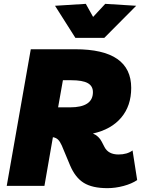

<svg xmlns="http://www.w3.org/2000/svg" viewBox="-20 -966 733 998"><path d="M669 -184 693 -30Q665 -11 622.5 0.5Q580 12 538 12Q460 12 415.5 -15.5Q371 -43 344 -107L301 -210Q292 -230 282 -240Q272 -250 255 -253L211 0H15L140 -710H371Q662 -710 662 -509Q662 -416 610 -354.5Q558 -293 463 -272Q494 -259 509 -229L523 -202Q543 -163 596 -163Q641 -163 669 -184ZM350 -549H307L282 -408H344Q463 -408 463 -487Q463 -519 436 -534Q409 -549 350 -549ZM372 -769 266 -936 426 -946 464 -878 527 -946 688 -936 522 -769Z"/></svg>

Font: Livvic Black
Style: Italic
Weight: 900
Italic angle: -10°
Designer: Jacques Le Bailly, Baron von Fonthausen
Version: Version 1.001; ttfautohint (v1.8.2)